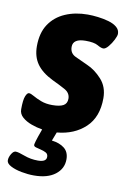

<svg xmlns="http://www.w3.org/2000/svg" viewBox="-85 -584 582 850"><g transform="rotate(10 206.5 -159.5)"><path d="M128 212Q101 212 72 206.5Q43 201 23 190.5Q3 180 3 166Q3 152 12 137Q21 122 31 122Q43 122 72 133Q101 144 134 144Q172 144 172 121Q172 108 162 102.5Q152 97 139 94Q126 91 116 88Q106 85 106 78Q106 75 110 60.5Q114 46 129 5Q104 1 79.5 -8Q55 -17 38.5 -31.5Q22 -46 22 -67Q22 -109 29 -126Q36 -143 44 -143Q52 -143 66.5 -134.5Q81 -126 103 -117.5Q125 -109 154 -109Q187 -109 203.5 -118Q220 -127 220 -149Q220 -175 194.5 -189Q169 -203 137 -218Q88 -242 65 -274.5Q42 -307 42 -354Q42 -414 68 -453Q94 -492 139 -511.5Q184 -531 240 -531Q261 -531 286 -528Q311 -525 334 -518.5Q357 -512 371.5 -500Q386 -488 386 -470Q386 -461 377 -443Q368 -425 355.5 -410Q343 -395 333 -395Q323 -395 306 -405Q289 -415 251 -415Q194 -415 194 -378Q194 -349 219.5 -337Q245 -325 276 -311Q311 -296 341.5 -262.5Q372 -229 372 -178Q372 -93 322.5 -46.5Q273 0 195 7L180 46Q215 50 236.5 67Q258 84 258 117Q258 159 223.5 185.5Q189 212 128 212Z"/></g></svg>

Font: Asap
Style: Bold Italic
Weight: 700
Italic angle: -6°
Designer: Pablo Cosgaya
Foundry: Omnibus-Type
Version: Version 3.001; ttfautohint (v1.8.3)